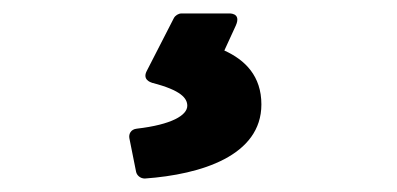

<svg xmlns="http://www.w3.org/2000/svg" viewBox="-20 -36 589 285"><path d="M198 69C191 82 203 86 206 87C249 98 258 110 258 121C258 135 235 149 183 155C174 156 171 163 172 169L182 219C183 224 188 229 195 229C279 223 368 195 368 119C368 77 344 53 313 39L330 2C339 -18 319 -16 319 -16H249C245 -16 240 -13 238 -9Z"/></svg>

Font: Falling Sky
Style: Bd
Weight: 700
Designer: Paul D. Hunt
Foundry: Adobe Systems Incorporated
Version: Version 1.02